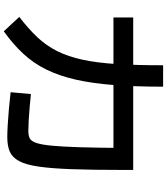

<svg xmlns="http://www.w3.org/2000/svg" viewBox="48 -906 903 1040"><g transform="rotate(90 500.0 -386.5)"><path d="M724 26Q695 26 654 23.5Q613 21 567.5 17Q522 13 480 8L490 -102Q519 -99 557 -95.5Q595 -92 631.5 -90Q668 -88 689 -88Q714 -88 729.5 -95.5Q745 -103 754.5 -130.5Q764 -158 769.5 -214Q775 -270 778 -366.5Q781 -463 782 -611L843 -549H75V-656H901V-599Q901 -436 897 -325Q893 -214 883 -144.5Q873 -75 853 -38Q833 -1 802 12.5Q771 26 724 26ZM72 -39Q135 -87 181 -135.5Q227 -184 257 -243.5Q287 -303 304 -382Q321 -461 327.5 -568Q334 -675 334 -818H450Q450 -667 441 -550Q432 -433 411.5 -343.5Q391 -254 357 -185Q323 -116 271.5 -60.5Q220 -5 150 45Z"/></g></svg>

Font: M PLUS 1 SemiBold
Style: Regular
Weight: 600
Designer: Coji Morishita
Foundry: UNDERFOREST DESIGN
Version: Version 1.001